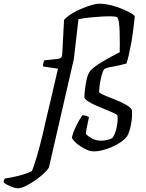

<svg xmlns="http://www.w3.org/2000/svg" viewBox="-183 -820 791 1040"><path d="M-87 200Q-94 200 -104.5 197Q-115 194 -127 189Q-139 184 -148.5 178.5Q-158 173 -163 168Q-163 160 -161 155Q-159 150 -156 147Q-121 142 -81.5 132Q-42 122 -11 107Q-5 95 2 74Q9 53 17.5 24.5Q26 -4 34 -35.5Q42 -67 50 -99.5Q58 -132 64 -162Q82 -239 98 -305.5Q114 -372 131 -448L50 -460Q50 -470 52 -479.5Q54 -489 56 -493L131 -501Q142 -503 147 -507Q152 -511 154 -524L164 -713Q177 -727 196.5 -740Q216 -753 239 -764Q262 -775 284 -783Q306 -791 324 -795.5Q342 -800 352 -800Q385 -800 419 -791.5Q453 -783 482 -770.5Q511 -758 529.5 -747Q548 -736 547 -729Q543 -692 538 -653Q533 -614 526.5 -579.5Q520 -545 513.5 -517.5Q507 -490 502 -476Q455 -463 423 -458Q391 -453 381 -445Q371 -430 363 -393Q355 -356 354 -320Q364 -311 389 -301Q414 -291 444 -279Q474 -267 498 -253.5Q522 -240 531 -225Q534 -204 531 -175.5Q528 -147 521 -121Q514 -95 504 -80Q491 -64 470 -49.5Q449 -35 423.5 -24Q398 -13 373 -6.5Q348 0 326 0Q308 0 289 -8Q270 -16 252 -28Q234 -40 221.5 -53Q209 -66 206 -75Q212 -100 223.5 -125Q235 -150 246.5 -169.5Q258 -189 264 -196Q270 -196 276.5 -194.5Q283 -193 289 -190.5Q295 -188 299 -185Q297 -176 293.5 -159.5Q290 -143 286.5 -125.5Q283 -108 282 -94Q295 -81 316 -69.5Q337 -58 364 -58Q380 -58 396 -61.5Q412 -65 423 -71Q432 -79 438.5 -95Q445 -111 449 -130.5Q453 -150 454 -167Q455 -184 453 -194Q451 -200 432.5 -208Q414 -216 389 -226.5Q364 -237 338.5 -248Q313 -259 295 -270.5Q277 -282 274 -292Q274 -305 277 -333Q280 -361 286.5 -390Q293 -419 305 -435Q317 -450 346 -469.5Q375 -489 416 -511Q457 -533 505 -558L465 -504Q466 -542 466 -580.5Q466 -619 465 -651Q464 -683 460 -704Q456 -725 449 -728Q442 -731 420 -731.5Q398 -732 371 -730.5Q344 -729 317 -726.5Q290 -724 269.5 -721Q249 -718 242 -716L217 -500L82 87Q76 99 56 118Q36 137 9 156Q-18 175 -44 187.5Q-70 200 -87 200Z"/></svg>

Font: Texturina 12pt
Style: Italic
Weight: 400
Italic angle: -11°
Designer: Guillermo Torres Carreño
Foundry: Omnibus-Type
Version: Version 1.002